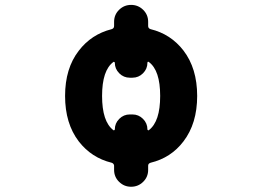

<svg xmlns="http://www.w3.org/2000/svg" viewBox="-20 -666 1040 765"><path d="M434.6 10.7V-5.9Q434.6 -9.8 431.6 -13.2Q428.7 -16.6 424.8 -17.6Q344.7 -37.1 293.9 -102.5Q239.3 -173.8 239.3 -283.7Q239.3 -393.6 293.9 -463.9Q343.8 -529.3 424.8 -549.8Q434.6 -552.7 434.6 -562.5V-579.1Q434.6 -607.4 454.6 -627Q474.6 -646.5 502.4 -646.5Q530.3 -646.5 550.3 -627Q570.3 -607.4 570.3 -579.1V-562.5Q570.3 -552.7 580.1 -549.8Q660.2 -530.3 710.9 -464.8Q765.6 -393.6 765.6 -283.7Q765.6 -173.8 710.9 -102.5Q661.1 -37.1 580.1 -17.6Q570.3 -14.6 570.3 -5.9V10.7Q570.3 39.1 550.3 58.6Q530.3 78.1 502.4 78.1Q474.6 78.1 454.6 58.6Q434.6 39.1 434.6 10.7ZM507.8 -210Q532.2 -210 549.8 -192.4Q567.4 -174.8 567.4 -150.4Q567.4 -148.4 569.3 -147.5Q571.3 -146.5 571.8 -146.5Q572.3 -146.5 573.2 -147.5Q618.2 -181.6 618.2 -283.7Q618.2 -385.7 573.2 -418.9Q572.3 -419.9 571.3 -419.9Q570.3 -419.9 569.3 -419.9Q567.4 -418.9 567.4 -416Q567.4 -391.6 549.8 -374Q532.2 -356.4 507.8 -356.4H497.1Q472.7 -356.4 455.1 -374Q437.5 -391.6 437.5 -416Q437.5 -418 435.5 -418.9Q433.6 -419.9 433.1 -419.9Q432.6 -419.9 431.6 -418.9Q386.7 -385.7 386.7 -283.7Q386.7 -181.6 431.6 -147.5Q432.6 -146.5 433.6 -146.5Q434.6 -146.5 435.5 -147.5Q437.5 -148.4 437.5 -150.4Q437.5 -174.8 455.1 -192.4Q472.7 -210 497.1 -210Z"/></svg>

Font: Rounded-X Mgen+ 1m bold
Style: Bold
Weight: 700
Designer: [Source Han Sans]
Ryoko NISHIZUKA  (kana & ideographs); Paul D. Hunt (Latin, Greek & Cyrillic); Wenlong ZHANG  (bopomofo
Version: Version 1.059.20150602